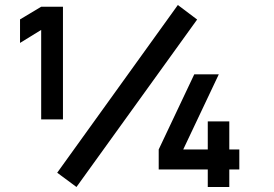

<svg xmlns="http://www.w3.org/2000/svg" viewBox="-20 -747 1096 767"><path d="M144.5 -270V-627.5L60 -575.5V-669.5L144.5 -720H231.5V-270ZM810 0V-70H614V-150L756 -450H854L712 -150H810V-262H896V-150H936V-70H896V0ZM285.5 0 208.5 -57 690.5 -727 767.5 -669Z"/></svg>

Font: Manrope ExtraLight ExtraBold
Style: Regular
Weight: 800
Version: Version 4.504